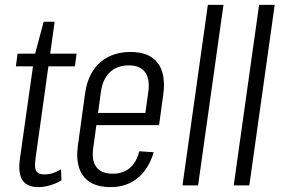

<svg xmlns="http://www.w3.org/2000/svg" viewBox="-20 -760 1153 787"><path d="M137 7Q91 7 72 -21.5Q53 -50 62 -112L121 -529L159 -671H204L126 -113Q120 -75 128 -60Q136 -45 162 -45Q180 -45 197 -50.5Q214 -56 230 -66L232 -21Q218 -12 202 -6Q186 0 170 3.5Q154 7 137 7ZM52 -540H294L287 -488H45Z M433 7Q383 7 350.5 -12.5Q318 -32 305 -70Q292 -108 299 -161L329 -379Q337 -433 361.5 -470.5Q386 -508 425.5 -527.5Q465 -547 516 -547Q592 -547 626.5 -502Q661 -457 649 -371L632 -247H363L370 -297H586L571 -263L588 -384Q595 -437 574.5 -464.5Q554 -492 508 -492Q461 -492 431.5 -465Q402 -438 394 -386L362 -152Q355 -101 375.5 -74.5Q396 -48 442 -48Q483 -48 511 -70.5Q539 -93 551 -140L610 -136Q589 -66 543.5 -29.5Q498 7 433 7Z M896 -740 792 0H728L832 -740Z M1106 -740 1002 0H938L1042 -740Z"/></svg>

Font: Pathway Extreme Condensed ExtraLight
Style: Italic
Weight: 250
Width: 3
Italic angle: -8°
Version: Version 1.001;gftools[0.9.26]